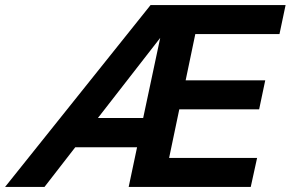

<svg xmlns="http://www.w3.org/2000/svg" viewBox="-47 -735 1143 755"><path d="M-27 0 545 -715H1076L1052 -601H721L683 -419H996L972 -305H658L618 -114H964L939 0H459L492 -156H249L128 0ZM338 -271H516L583 -586Z"/></svg>

Font: Wix Madefor Text
Style: Bold Italic
Weight: 700
Italic angle: -12°
Designer: Dalton Maag Ltd
Foundry: Dalton Maag Ltd
Version: Version 3.100